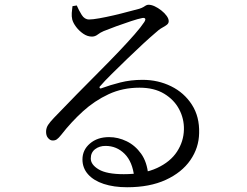

<svg xmlns="http://www.w3.org/2000/svg" viewBox="-20 -761 1040 808"><path d="M515 27Q459 27 416.5 13Q374 -1 350.5 -27.5Q327 -54 327 -90Q327 -130 358.5 -157Q390 -184 439 -184Q477 -184 513 -166.5Q549 -149 574 -114Q599 -79 604 -24L545 -15Q538 -80 504.5 -113.5Q471 -147 424 -147Q398 -147 380 -133Q362 -119 362 -94Q362 -68 395.5 -48Q429 -28 501 -28Q585 -28 641 -54Q697 -80 725 -123Q753 -166 754 -216Q755 -261 734 -301Q713 -341 671 -366.5Q629 -392 567 -392Q496 -392 437 -364.5Q378 -337 329 -292.5Q280 -248 238 -194Q227 -180 219 -174.5Q211 -169 200 -170Q191 -170 182 -180.5Q173 -191 174 -210Q175 -224 182.5 -235.5Q190 -247 207 -265Q254 -314 302.5 -363.5Q351 -413 396.5 -458.5Q442 -504 480.5 -544.5Q519 -585 546.5 -616.5Q574 -648 587 -668Q594 -679 590.5 -683Q587 -687 578 -685Q562 -682 531.5 -672Q501 -662 469.5 -650.5Q438 -639 416 -630Q402 -624 391 -615.5Q380 -607 367 -607Q348 -607 330.5 -619Q313 -631 300.5 -647.5Q288 -664 284 -679Q281 -692 282 -706.5Q283 -721 285 -735L303 -738Q312 -717 324 -698Q336 -679 355 -679Q370 -679 398 -684Q426 -689 458.5 -696.5Q491 -704 520 -712Q549 -720 566 -724Q578 -728 583.5 -731.5Q589 -735 594 -738Q599 -741 605 -741Q617 -741 631 -734.5Q645 -728 659 -717Q673 -706 681.5 -694Q690 -682 690 -672Q690 -663 682.5 -657Q675 -651 662 -644Q649 -637 632 -621Q613 -605 581.5 -576Q550 -547 515.5 -513.5Q481 -480 450 -449.5Q419 -419 403 -400Q397 -395 399.5 -391Q402 -387 408 -390Q443 -403 486.5 -414Q530 -425 580 -425Q645 -425 700 -398Q755 -371 787.5 -320.5Q820 -270 818 -201Q817 -139 781 -87Q745 -35 677.5 -4Q610 27 515 27Z"/></svg>

Font: Noto Serif HK ExtraLight
Style: Regular
Weight: 400
Version: Version 2.002-H1;hotconv 1.1.0;makeotfexe 2.6.0